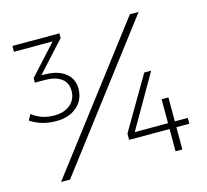

<svg xmlns="http://www.w3.org/2000/svg" viewBox="-101 -815 1004 931"><g transform="rotate(-15 400.5 -349.5)"><path d="M20 -328.1 36.1 -356.9Q82.5 -319.8 146 -319.8Q197.8 -319.8 227.8 -345.9Q257.8 -372.1 257.8 -414.1Q257.8 -455.1 228.3 -476.6Q198.7 -498 145 -498H96.2V-521L231 -668.9H37.1V-698.2H272.9V-674.8L136.2 -524.9L160.2 -523.9Q220.2 -522.5 256.6 -493.7Q293 -464.8 293 -416Q293 -359.9 253.4 -325.4Q213.9 -291 147.9 -291Q76.2 -291 20 -328.1ZM94.2 0 627 -699.2H670.9L139.2 0ZM465.8 -111.8V-143.1L621.1 -408.2H655.8L502 -141.1H668.9V-261.2H703.1V-141.1H768.1V-111.8H703.1V0H668.9V-111.8Z"/></g></svg>

Font: Trueno UltraLight
Style: Regular
Weight: 250
Designer: Julieta Ulanovsky
Foundry: Julieta Ulanovsky
Version: Version 3.001b | FøM Fix